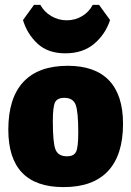

<svg xmlns="http://www.w3.org/2000/svg" viewBox="-20 -753 537 785"><path d="M385 -733 430 -671Q411 -613 365 -574Q319 -535 247 -535Q176 -535 133.5 -574.5Q91 -614 74 -671L119 -733H145Q161 -704 190 -687Q219 -670 253 -670Q287 -670 315.5 -687Q344 -704 359 -733ZM257 -484Q369 -484 426 -424Q483 -364 483 -247Q483 -119 421.5 -53.5Q360 12 240 12Q14 12 14 -223Q14 -352 75.5 -418Q137 -484 257 -484ZM243 -353Q214 -353 205 -334.5Q196 -316 196 -257Q196 -169 207 -141.5Q218 -114 254 -114Q282 -114 291 -132.5Q300 -151 300 -211Q300 -298 289 -325.5Q278 -353 243 -353Z"/></svg>

Font: Alegreya Sans SC Black
Style: Regular
Weight: 900
Designer: Juan Pablo del Peral
Foundry: Huerta Tipografica
Version: Version 2.007